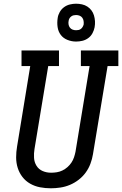

<svg xmlns="http://www.w3.org/2000/svg" viewBox="-20 -1007 658 1035"><path d="M254 8Q224 8 195.5 2.5Q167 -3 142.5 -17Q118 -31 101 -53Q84 -75 75.5 -102Q67 -129 67 -158.5Q67 -188 72 -217L143 -651H96V-735H298V-651H240L166 -204Q162 -180 163.5 -156Q165 -132 177 -113Q189 -94 210 -85Q231 -76 255 -76Q255 -76 255.5 -76Q256 -76 256 -76Q271 -76 286.5 -78.5Q302 -81 316.5 -88Q331 -95 343.5 -106Q356 -117 365 -130.5Q374 -144 379 -159Q384 -174 387 -189L463 -651H416V-735H618V-651H560L481 -175Q477 -150 467.5 -124.5Q458 -99 442 -77Q426 -55 404 -38Q382 -21 357 -10.5Q332 0 305.5 4Q279 8 254 8ZM390 -783Q366 -783 343.5 -792Q321 -801 307.5 -819Q294 -837 290.5 -861Q287 -885 291 -910Q293 -926 302 -942Q311 -958 325.5 -968.5Q340 -979 357 -983Q374 -987 390 -987Q406 -987 422 -983.5Q438 -980 451 -971.5Q464 -963 473 -951Q482 -939 486.5 -924Q491 -909 492 -893Q493 -877 490 -860Q487 -844 478.5 -828Q470 -812 455.5 -801.5Q441 -791 424 -787Q407 -783 390 -783ZM390 -844Q397 -844 404 -845.5Q411 -847 416.5 -851.5Q422 -856 425.5 -862Q429 -868 431 -875Q432 -885 430.5 -894.5Q429 -904 423.5 -911.5Q418 -919 409 -922.5Q400 -926 390 -926Q384 -926 377 -924.5Q370 -923 364 -918.5Q358 -914 354.5 -908Q351 -902 350 -895Q348 -885 349.5 -875.5Q351 -866 356.5 -858.5Q362 -851 371 -847.5Q380 -844 390 -844Z"/></svg>

Font: Iosevka Slab Medium Extended
Style: Italic
Weight: 500
Width: 7
Italic angle: -9°
Monospace: yes
Designer: Belleve Invis
Foundry: Belleve Invis
Version: Version 11.1.0; ttfautohint (v1.8.3)